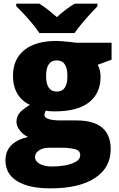

<svg xmlns="http://www.w3.org/2000/svg" viewBox="-20 -786 646 1046"><path d="M254.9 240.2Q137.2 240.2 73.5 200.9Q9.8 161.6 9.8 87.9Q9.8 -11.2 132.8 -40Q107.4 -50.8 88.6 -74.7Q69.8 -98.6 69.8 -122.1Q69.8 -147.9 84 -167.7Q98.1 -187.5 143.1 -214.8Q100.1 -233.9 75.4 -274.4Q50.8 -314.9 50.8 -373Q50.8 -463.4 112.3 -513.2Q173.8 -563 288.1 -563Q298.3 -563 319.3 -561.3Q340.3 -559.6 361.8 -557.4Q383.3 -555.2 395 -553.2H587.9V-460.9L512.2 -433.1Q527.8 -404.8 527.8 -367.2Q527.8 -277.8 465.1 -228.5Q402.3 -179.2 277.8 -179.2Q247.1 -179.2 229 -183.1Q222.2 -170.4 222.2 -159.2Q222.2 -147.9 235.6 -141.4Q249 -134.8 268.3 -132.3Q287.6 -129.9 305.2 -129.9H397Q583 -129.9 583 26.9Q583 127.9 496.8 184.1Q410.6 240.2 254.9 240.2ZM290 -287.1Q347.2 -287.1 347.2 -371.1Q347.2 -457 290 -457Q231 -457 231 -372.1Q231 -287.1 290 -287.1ZM264.2 121.1Q298.8 121.1 334 115Q369.1 108.9 393.1 95.2Q417 81.5 417 59.1Q417 33.2 386.5 26.1Q356 19 318.8 19H244.6Q213.9 19 192.4 33.4Q170.9 47.9 170.9 68.8Q170.9 92.3 196.3 106.7Q221.7 121.1 264.2 121.1ZM194.3 -606Q179.7 -628.9 157.2 -656Q134.8 -683.1 111.1 -708.5Q87.4 -733.9 68.4 -752V-766.1H194.3Q220.7 -749.5 241.9 -732.7Q263.2 -715.8 289.6 -692.9Q315.4 -715.8 338.4 -733.4Q361.3 -751 387.2 -766.1H511.2V-752Q494.6 -734.9 471.2 -709.5Q447.8 -684.1 424.8 -656.5Q401.9 -628.9 386.2 -606Z"/></svg>

Font: Open Sans ExtraBold
Style: Regular
Weight: 800
Designer: Monotype Design Team
Foundry: Monotype Imaging Inc.
Version: Version 3.003; ttfautohint (v1.8.4)